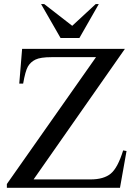

<svg xmlns="http://www.w3.org/2000/svg" viewBox="-20 -895 651 915"><path d="M575.2 -662.1 140.1 -40H411.6Q474.1 -40 507.6 -67.4Q541 -94.7 566.9 -178.2L583 -175.3L551.8 0H12.7V-18.1L437.5 -622.6H225.6Q172.9 -622.6 149.2 -611.1Q125.5 -599.6 113 -577.9Q100.6 -556.2 90.3 -496.6H71.8L85.4 -662.1ZM358.4 -713.9H268.6L175.8 -875.5H190.9L324.2 -772L436 -875.5H450.7Z"/></svg>

Font: Jameel Khushkhat-L
Style: Regular
Weight: 400
Version: Version 3.5